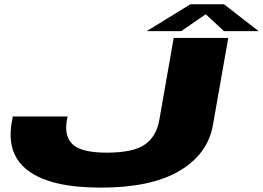

<svg xmlns="http://www.w3.org/2000/svg" viewBox="-20 -848 1200 876"><path d="M440 8Q211.5 8 108.5 -69.2Q5.5 -146.5 35 -297L38.5 -316.5H288.5L286.5 -307.5Q270.5 -231.5 309.2 -191.5Q348 -151.5 467.5 -151.5Q586.5 -151.5 639.8 -187.8Q693 -224 706.5 -298.5L772.5 -675H1021.5L951.5 -277.5Q928 -145 799 -68.5Q670 8 440 8ZM649.5 -706 848.5 -828.5H1002L1160 -706H1002L918.5 -783L807 -706Z"/></svg>

Font: Anybody UltraExpanded ExtraBold
Style: Italic
Weight: 800
Width: 9
Italic angle: -10°
Designer: Tyler Finck
Foundry: Etcetera Type Company
Version: Version 1.010; ttfautohint (v1.8.3) -l 8 -r 50 -G 200 -x 14 